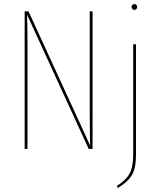

<svg xmlns="http://www.w3.org/2000/svg" viewBox="-20 -737 791 950"><path d="M438 0H419L114 -664Q116 -604 116 -516V0H102V-681H121L426 -17L425 -58L424 -177V-681H438ZM653 28Q653 94 633 128.5Q613 163 563 193L558 183Q603 155 621 122Q639 89 639 27V-518H653ZM659 -703Q659 -697 655 -692.5Q651 -688 645 -688Q639 -688 635 -692.5Q631 -697 631 -703Q631 -708 635 -712.5Q639 -717 645 -717Q651 -717 655 -712.5Q659 -708 659 -703Z"/></svg>

Font: Fira Sans Compressed Hair
Style: Regular
Weight: 100
Width: 1
Designer: bBox Type GmbH & Carrois Corporate GbR & Edenspiekermann AG
Foundry: bBox Type GmbH & Carrois Corporate GbR & Edenspiekermann AG
Version: Version 4.301